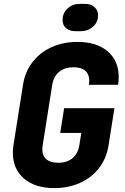

<svg xmlns="http://www.w3.org/2000/svg" viewBox="-20 -955 640 985"><path d="M46 -171Q46 -189 49 -210L98 -520Q108 -586 146.5 -636Q185 -686 244.5 -713Q304 -740 377 -740Q476 -740 532.5 -691.5Q589 -643 589 -560Q589 -541 586 -520H436Q438 -534 438 -540Q438 -574 417.5 -592Q397 -610 357 -610Q312 -610 283.5 -586.5Q255 -563 248 -520L199 -210Q197 -196 197 -190Q197 -156 218 -138Q239 -120 279 -120Q324 -120 352 -143.5Q380 -167 387 -210L397 -273H289L309 -400H567L537 -210Q527 -144 489 -94Q451 -44 391 -17Q331 10 258 10Q160 10 103 -39Q46 -88 46 -171ZM366 -795Q337 -795 319 -810.5Q301 -826 301 -852Q301 -888 326.5 -911.5Q352 -935 388 -935H418Q447 -935 465 -918.5Q483 -902 483 -876Q483 -841 457 -818Q431 -795 395 -795Z"/></svg>

Font: JetBrains Mono Extra Bold
Style: Italic
Weight: 800
Italic angle: -9°
Monospace: yes
Designer: Philipp Nurullin, Konstantin Bulenkov
Foundry: JetBrains
Version: 2.002